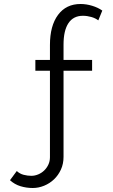

<svg xmlns="http://www.w3.org/2000/svg" viewBox="-20 -760 566 961"><path d="M144 181Q112 181 82.5 172Q53 163 30 142L64 96Q79 110 98.5 115Q118 120 137 120Q154 120 171 113Q188 106 201 93.5Q214 81 222 64Q230 47 230 27V-406H157V-460H230V-535Q230 -631 270.5 -685.5Q311 -740 383 -740Q412 -740 441.5 -731Q471 -722 492 -707L472 -658Q458 -669 437 -675Q416 -681 395 -681Q347 -681 322.5 -644Q298 -607 298 -537V-460H441V-406H298V25Q298 60 285 88.5Q272 117 250.5 137.5Q229 158 201 169.5Q173 181 144 181Z"/></svg>

Font: Oxford Sans
Style: Regular
Weight: 400
Designer: Matt McInerney, Pablo Impallari, Rodrigo Fuenzalida
Foundry: Matt McInerney, Pablo Impallari, Rodrigo Fuenzalida
Version: Version 3.000g; ttfautohint (v1.5) -l 8 -r 28 -G 28 -x 14 -D